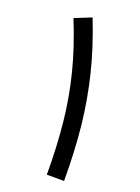

<svg xmlns="http://www.w3.org/2000/svg" viewBox="-133 -743 585 802"><g transform="rotate(20 159.5 -341.5)"><path d="M257.3 0C257.3 -87.4 253.4 -168.9 245.6 -243.7C237.3 -318.4 224.6 -391.6 207 -462.4C189.5 -533.2 165.5 -606.9 135.7 -682.6L61.5 -652.8C91.3 -579.1 115.2 -508.3 132.3 -440.9C149.4 -373.5 162.1 -304.2 169.4 -233.4C176.8 -162.6 180.7 -84.5 180.7 0Z"/></g></svg>

Font: Estedad Regular
Style: Regular
Weight: 400
Designer: Amin Abedi
Version: Version 7.3